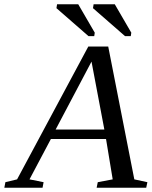

<svg xmlns="http://www.w3.org/2000/svg" viewBox="-75 -878 709 898"><path d="M128.9 -25.9 124 0H-54.7L-49.8 -25.9L4.9 -39.1L337.9 -660.2H431.2L553.2 -39.1L614.3 -25.9L608.9 0H377L382.3 -25.9L452.1 -39.1L420.9 -228H163.1L63 -39.1ZM353 -589.8 185.1 -272H413.1ZM509.8 -709 359.9 -839.8 362.8 -857.9H461.9L539.1 -725.1L536.6 -709ZM338.9 -709 189 -839.8 191.9 -857.9H291L368.2 -725.1L365.7 -709Z"/></svg>

Font: Liberation Serif
Style: Italic
Weight: 400
Italic angle: -16.333°
Designer: Steve Matteson
Foundry: Ascender Corporation
Version: Version 2.1.5